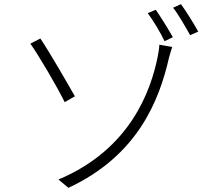

<svg xmlns="http://www.w3.org/2000/svg" viewBox="-20 -866 1040 923"><path d="M261 -3 309 37C641 -118 745 -381 792 -587C795 -596 801 -621 808 -640L746 -651C746 -637 741 -608 738 -593C706 -434 609 -149 261 -3ZM174 -681 126 -656C164 -603 252 -454 291 -375L340 -403C305 -465 216 -619 174 -681ZM729 -819 690 -803C715 -770 752 -709 771 -668L811 -687C790 -725 751 -787 729 -819ZM850 -846 812 -829C838 -796 871 -738 894 -697L933 -714C911 -754 874 -813 850 -846Z"/></svg>

Font: GenYoGothic2 TW L
Style: Regular
Weight: 300
Version: Version 2.100;PS 2.1;hotconv 16.6.51;makeotf.lib2.5.65220 DE